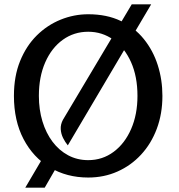

<svg xmlns="http://www.w3.org/2000/svg" viewBox="-20 -808 830 889"><path d="M388.5 14Q289 14 211.2 -32.5Q133.5 -79 89 -164Q44.5 -249 44.5 -364Q44.5 -455 73 -525.2Q101.5 -595.5 150.2 -643.8Q199 -692 260.8 -717Q322.5 -742 388.5 -742Q474.5 -742 538.8 -711.2Q603 -680.5 646 -627.2Q689 -574 710.5 -506.2Q732 -438.5 732 -364Q732 -281 706 -211.8Q680 -142.5 633.2 -92Q586.5 -41.5 524 -13.8Q461.5 14 388.5 14ZM388.5 -66.5Q454.5 -66.5 506.2 -105Q558 -143.5 587.2 -210.8Q616.5 -278 616.5 -364Q616.5 -454 586.5 -520.8Q556.5 -587.5 504.8 -624.2Q453 -661 388.5 -661Q322.5 -661 270.8 -623.8Q219 -586.5 189.5 -519.5Q160 -452.5 160 -364Q160 -300.5 176.5 -246.2Q193 -192 223.2 -151.8Q253.5 -111.5 295.5 -89Q337.5 -66.5 388.5 -66.5ZM294 -135Q281.5 -150 272 -169.2Q262.5 -188.5 261.2 -210.2Q260 -232 271.5 -253.5L590 -788H680ZM97 61 177 -75 241.5 -33.5 187 61Z"/></svg>

Font: Expletus Sans Medium
Style: Regular
Weight: 500
Version: Version 7.500